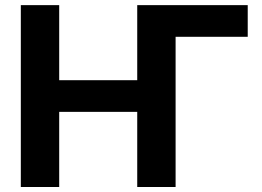

<svg xmlns="http://www.w3.org/2000/svg" viewBox="-20 -748 1046 768"><path d="M970.9 -727.5V-600.8H654.9L529.7 -727.5ZM63.3 0V-727.5H216.8V-427.3H528.9V-727.5H682.4V0H528.9V-300.6H216.8V0Z"/></svg>

Font: Inter V
Style: 
Weight: 400
Designer: Rasmus Andersson
Foundry: rsms
Version: Version 4.000;git-a3f224843